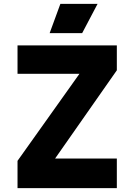

<svg xmlns="http://www.w3.org/2000/svg" viewBox="-20 -966 690 986"><path d="M70 -733V-587H388L70 -140V0H580V-152H263L580 -605V-733ZM235 -796H402L481 -946H290Z"/></svg>

Font: Kreadon Extra Bold
Style: Regular
Weight: 800
Designer: kohakuno
Foundry: StudioGnu
Version: Version 1.000;Glyphs 3.1.2 (3151)